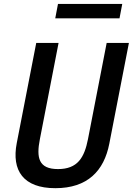

<svg xmlns="http://www.w3.org/2000/svg" viewBox="-20 -949 678 980"><path d="M276 -86C176.5 -86 165 -144.5 183.5 -238.5L279 -730H165L65.5 -218.5C38.5 -79 98.5 11.5 262.5 11.5C426.5 11.5 511 -76.5 538 -216L638 -730H524.5L429 -238.5C410.5 -144.5 376 -86 276 -86ZM604 -929H276L262 -855.5H590Z"/></svg>

Font: Monaspace Neon Medium
Style: Italic
Weight: 500
Italic angle: -11°
Designer: Riley Cran & the Lettermatic Team
Foundry: Lettermatic
Version: Version 1.200 (Monaspace Neon)